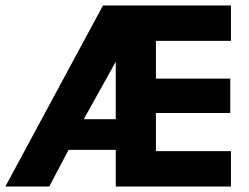

<svg xmlns="http://www.w3.org/2000/svg" viewBox="-28 -680 907 700"><path d="M347.5 -660H814V-531H540.5V-393.5H811.5V-268H540.5V-129H814V0H394V-133.5H222L151.5 0H-8.5ZM277.5 -245.5H394V-455Z"/></svg>

Font: League Spartan
Style: Bold
Weight: 700
Foundry: The League of Moveable Type
Version: Version 2.002